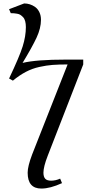

<svg xmlns="http://www.w3.org/2000/svg" viewBox="-20 -782 541 1105"><path d="M32.2 -330.1Q91.8 -455.6 110.4 -514.6Q128.9 -573.7 128.9 -626Q128.9 -645 125 -659.7Q121.1 -674.3 113.3 -682.6Q105.5 -690.9 97.9 -696Q90.3 -701.2 78.4 -703.1Q66.4 -705.1 59.8 -705.6Q53.2 -706.1 42 -706.1L32.2 -729L119.1 -762.2Q135.7 -762.2 151.9 -757.1Q168 -752 182.6 -741.5Q197.3 -731 206.5 -711.9Q215.8 -692.9 215.8 -668Q215.8 -619.6 190.4 -565.2Q165 -510.7 109.9 -419.9Q188 -439 358.9 -439H459V-411.1L254.9 113.8Q230 177.7 230 211.9Q230 235.4 240.2 246.6Q250.5 257.8 273.9 257.8Q300.3 257.8 326.2 246.1L336.9 272Q268.6 303.2 217.8 303.2Q139.2 303.2 139.2 211.9Q139.2 175.3 165 106.9L369.1 -411.1Q317.9 -411.1 282.7 -408.4Q247.6 -405.8 206.5 -396.7Q165.5 -387.7 128.4 -368.2Q91.3 -348.6 54.2 -317.9Z"/></svg>

Font: Dehuti Alt
Style: Bold
Weight: 700
Version: Version 1.2